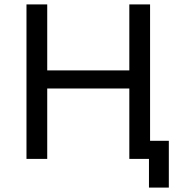

<svg xmlns="http://www.w3.org/2000/svg" viewBox="-20 -720 815 870"><path d="M194 0V-319H566V0H660V-700H566V-401H194V-700H100V0ZM745 130V-82H655V130Z"/></svg>

Font: Golos Text VF
Style: Regular
Weight: 400
Designer: A.Korolkova, Vitaly Kuzmin
Foundry: ParaType Ltd
Version: Version 2.003